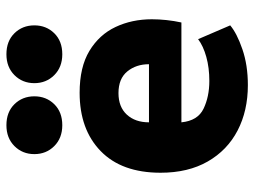

<svg xmlns="http://www.w3.org/2000/svg" viewBox="-117 -669 792 598"><g transform="rotate(-90 279.0 -370.0)"><path d="M313 6Q233 6 171.5 -26Q110 -58 75 -119Q40 -180 40 -266Q40 -387 107.5 -452.5Q175 -518 289 -518Q369 -518 419.5 -487.5Q470 -457 494 -406Q518 -355 518 -293Q518 -271 515.5 -247.5Q513 -224 508 -201H197Q202 -150 239.5 -132Q277 -114 326 -114Q367 -114 401 -123.5Q435 -133 456 -149L499 -49Q474 -28 424.5 -11Q375 6 313 6ZM197 -302H378Q378 -342 355.5 -369.5Q333 -397 288 -397Q245 -397 221 -371Q197 -345 197 -302ZM409 -572Q369 -572 344 -597Q319 -622 319 -659Q319 -696 344 -721Q369 -746 409 -746Q450 -746 474.5 -721Q499 -696 499 -659Q499 -622 474.5 -597Q450 -572 409 -572ZM188 -572Q148 -572 123 -597Q98 -622 98 -659Q98 -696 123 -721Q148 -746 188 -746Q229 -746 253.5 -721Q278 -696 278 -659Q278 -622 253.5 -597Q229 -572 188 -572Z"/></g></svg>

Font: Braah One
Style: Regular
Weight: 400
Designer: Ashish Kumar
Foundry: Ashish Kumar
Version: Version 1.001; ttfautohint (v1.8.4.7-5d5b);gftools[0.9.29]